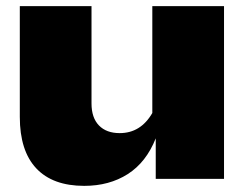

<svg xmlns="http://www.w3.org/2000/svg" viewBox="-20 -586 804 629"><path d="M713.9 -565.9V0H490.2V-132.8Q459 -54.2 398.4 -15.6Q337.9 22.9 255.9 22.9Q152.8 22.9 98.9 -34.4Q44.9 -91.8 44.9 -203.1V-565.9H279.8V-247.1Q279.8 -200.2 304.2 -175Q328.6 -149.9 372.1 -149.9Q440.9 -149.9 479 -215.8V-565.9Z"/></svg>

Font: Mattone
Style: Bold
Weight: 700
Width: 6
Designer: Nunzio Mazzaferro
Foundry: Collletttivo
Version: Version 2.000;Glyphs 3.2 (3217)